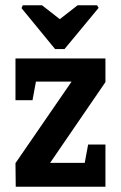

<svg xmlns="http://www.w3.org/2000/svg" viewBox="-20 -712 462 732"><path d="M67 -692H140L208 -639L276 -692H350L356 -682L226 -525H190L62 -681ZM40 0 39 -90 253 -401H117L104 -330H39V-489H382V-399L171 -91H303L316 -161H382V0Z"/></svg>

Font: Kreon SemiBold
Style: Regular
Weight: 600
Designer: Julia Petretta
Foundry: Julia Petretta and Eli Heuer
Version: Version 2.002